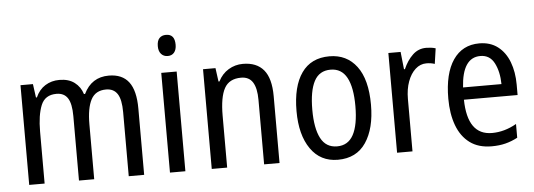

<svg xmlns="http://www.w3.org/2000/svg" viewBox="-49 -879 2864 1030"><g transform="rotate(-5 1383.0 -364.0)"><path d="M547 -547Q619 -547 654.5 -500.5Q690 -454 690 -357V0H607V-345Q607 -413 587 -443.5Q567 -474 526 -474Q469 -474 445 -428.5Q421 -383 421 -296V0H339V-347Q339 -414 319.5 -444Q300 -474 259 -474Q197 -474 175.5 -421Q154 -368 154 -280V0H71V-537H138L148 -464H153Q171 -505 204.5 -526Q238 -547 281 -547Q331 -547 362.5 -523Q394 -499 406 -460H412Q454 -547 547 -547Z M872 -738Q919 -738 919 -681Q919 -654 906.5 -639Q894 -624 872 -624Q850 -624 836.5 -639Q823 -654 823 -681Q823 -710 836 -724Q849 -738 872 -738ZM912 -537V0H829V-537Z M1269 -547Q1343 -547 1381 -501.5Q1419 -456 1419 -360V0H1336V-347Q1336 -410 1316 -442Q1296 -474 1253 -474Q1189 -474 1163 -426.5Q1137 -379 1137 -279V0H1054V-537H1121L1131 -464H1136Q1156 -504 1191.5 -525.5Q1227 -547 1269 -547Z M1935 -269Q1935 -141 1884 -65.5Q1833 10 1733 10Q1639 10 1586.5 -65.5Q1534 -141 1534 -269Q1534 -402 1585 -474.5Q1636 -547 1735 -547Q1828 -547 1881.5 -476Q1935 -405 1935 -269ZM1619 -269Q1619 -169 1647 -115.5Q1675 -62 1735 -62Q1794 -62 1822.5 -114.5Q1851 -167 1851 -269Q1851 -370 1822.5 -422.5Q1794 -475 1735 -475Q1674 -475 1646.5 -422.5Q1619 -370 1619 -269Z M2256 -547Q2268 -547 2281 -545.5Q2294 -544 2307 -540L2295 -457Q2275 -464 2250 -464Q2217 -464 2191 -440.5Q2165 -417 2150 -376Q2135 -335 2135 -282V0H2052V-537H2118L2128 -443H2133Q2153 -489 2183.5 -518Q2214 -547 2256 -547Z M2542 -546Q2601 -546 2641.5 -515Q2682 -484 2702.5 -430Q2723 -376 2723 -308V-252H2434Q2437 -61 2569 -61Q2636 -61 2701 -98V-24Q2669 -7 2635.5 1.5Q2602 10 2561 10Q2490 10 2443.5 -24.5Q2397 -59 2374 -121Q2351 -183 2351 -265Q2351 -400 2401 -473Q2451 -546 2542 -546ZM2542 -478Q2445 -478 2435 -318H2642Q2641 -385 2617 -431.5Q2593 -478 2542 -478Z"/></g></svg>

Font: Noto Sans Tamil Condensed
Style: Regular
Weight: 400
Width: 3
Designer: Jelle Bosma - Monotype Design Team
Foundry: Monotype Imaging Inc.
Version: Version 2.004; ttfautohint (v1.8.4.7-5d5b)